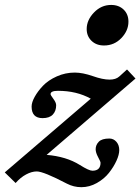

<svg xmlns="http://www.w3.org/2000/svg" viewBox="-82 -737 575 786"><path d="M343.8 -550.8Q312.5 -550.8 292.7 -569.8Q272.9 -588.9 272.9 -618.2Q272.9 -654.8 302.7 -685.8Q332.5 -716.8 373 -716.8Q404.3 -716.8 424.1 -697.8Q443.8 -678.7 443.8 -648.4Q443.8 -611.3 414.8 -581.1Q385.7 -550.8 343.8 -550.8ZM406.2 -122.6Q406.2 -104 394.8 -78.9Q383.3 -53.7 364 -29.3Q344.7 -4.9 314.5 12.2Q284.2 29.3 251 29.3Q219.7 29.3 191.4 14.6Q96.2 -35.2 68.4 -35.2Q47.9 -35.2 24.9 -22.9Q2 -10.7 -18.1 12.2L-62.5 -31.2L289.6 -333Q231.9 -365.2 155.3 -365.2Q125 -365.2 125 -351.6Q125 -347.7 136.5 -332.3Q147.9 -316.9 147.9 -306.2Q147.9 -282.7 134.3 -268.1Q120.6 -253.4 92.3 -253.4Q47.4 -253.4 47.4 -300.8Q47.4 -317.9 60.1 -340.8Q72.8 -363.8 94.2 -386.2Q115.7 -408.7 150.6 -424.3Q185.5 -439.9 224.1 -439.9Q256.3 -439.9 298.3 -425.3Q338.4 -411.1 366.7 -411.1Q392.1 -411.1 406.2 -423.8L438 -452.6L472.7 -415.5L108.9 -103Q189.9 -96.2 245.1 -61.5Q282.2 -38.1 296.4 -38.1Q329.6 -38.1 329.6 -70.8Q329.6 -75.2 319.6 -93.8Q309.6 -112.3 309.6 -126Q309.6 -143.6 322.3 -156.7Q335 -169.9 365.7 -169.9Q382.8 -169.9 394.5 -156.5Q406.2 -143.1 406.2 -122.6Z"/></svg>

Font: Elstob Grade
Style: Italic
Weight: 400
Italic angle: -20°
Designer: Peter S. Baker
Version: Version 1.015